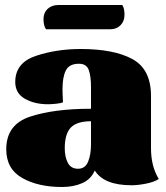

<svg xmlns="http://www.w3.org/2000/svg" viewBox="-20 -726 662 768"><path d="M5 0ZM228 22Q133 22 69 -14Q5 -50 5 -129Q5 -228 100.5 -259.5Q196 -291 344 -291V-378Q344 -421 335 -446Q326 -471 296 -471Q257 -471 243.5 -444.5Q230 -418 230 -370Q230 -351 232 -317Q224 -313 204.5 -311Q185 -309 172 -309Q118 -309 79.5 -331Q41 -353 41 -398Q41 -475 123.5 -502.5Q206 -530 303 -530Q436 -530 510 -489.5Q584 -449 584 -342V-134Q584 -99 591 -69Q598 -39 615 -10Q597 2 564.5 8.5Q532 15 506 15Q396 15 359 -44Q344 -9 309 6.5Q274 22 228 22ZM344 -148V-241Q287 -241 263 -215.5Q239 -190 239 -133Q239 -98 251.5 -74.5Q264 -51 292 -51Q321 -51 332.5 -79.5Q344 -108 344 -148ZM478 -667Q478 -641 462 -625Q446 -609 422 -609H164Q154 -623 154 -650Q154 -675 170.5 -690.5Q187 -706 214 -706H469Q478 -693 478 -667Z"/></svg>

Font: Sansita Black
Style: Regular
Weight: 900
Designer: Pablo Cosgaya
Foundry: Omnibus-Type
Version: Version 1.006; ttfautohint (v1.5)